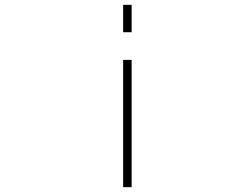

<svg xmlns="http://www.w3.org/2000/svg" viewBox="-20 -772 1040 794"><path d="M489.3 -638.7V-752H524.4V-638.7ZM489.3 2V-524.4H524.4V2Z"/></svg>

Font: Gen Shin Gothic Monospace ExtraLight
Style: Regular
Weight: 200
Designer: [Source Han Sans]
Ryoko NISHIZUKA  (kana & ideographs); Paul D. Hunt (Latin, Greek & Cyrillic); Wenlong ZHANG  (bopomofo
Version: Version 1.002.20150607